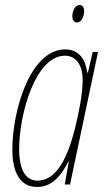

<svg xmlns="http://www.w3.org/2000/svg" viewBox="-20 -732 419 762"><path d="M285 -643C305 -643 314 -670 314 -687C314 -704 307 -712 296 -712C276 -712 267 -686 267 -667C267 -652 274 -643 285 -643ZM126 10C183 10 219 -28 251 -90H253L237 0H258L369 -526H348L329 -444H326C320 -495 294 -536 239 -536C100 -536 29 -294 29 -138C29 -42 64 10 126 10ZM129 -15C86 -15 56 -51 56 -140C56 -280 121 -511 238 -511C282 -511 308 -473 308 -416C308 -360 294 -289 278 -224C251 -116 208 -15 129 -15Z"/></svg>

Font: Noto Sans ExtraCondensed Thin
Style: Italic
Weight: 100
Width: 2
Italic angle: -12°
Designer: Monotype Design Team
Foundry: Monotype Imaging Inc.
Version: Version 2.013